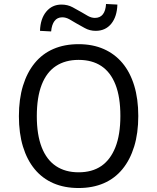

<svg xmlns="http://www.w3.org/2000/svg" viewBox="-20 -936 790 965"><path d="M375 9Q304 9 248.5 -15Q193 -39 154.5 -85.5Q116 -132 95.5 -199Q75 -266 75 -352Q75 -438 95.5 -505Q116 -572 154.5 -619Q193 -666 248.5 -690Q304 -714 375 -714Q446 -714 501.5 -689.5Q557 -665 595.5 -619Q634 -573 654.5 -506Q675 -439 675 -353Q675 -267 654.5 -200Q634 -133 595.5 -86Q557 -39 501.5 -15Q446 9 375 9ZM375 -70Q443 -70 489 -101.5Q535 -133 560 -196Q585 -259 585 -353Q585 -448 560.5 -510.5Q536 -573 489.5 -604Q443 -635 375 -635Q308 -635 261 -604Q214 -573 189.5 -510Q165 -447 165 -352Q165 -259 189.5 -196Q214 -133 261 -101.5Q308 -70 375 -70ZM237 -778 181 -781Q183 -842 212.5 -877.5Q242 -913 289 -913Q320 -913 345 -899.5Q370 -886 389 -875Q405 -865 422.5 -855.5Q440 -846 457 -846Q483 -846 497 -864Q511 -882 513 -916L570 -913Q568 -852 539 -816.5Q510 -781 461 -781Q431 -781 406 -795Q381 -809 363 -819Q347 -829 329 -839Q311 -849 293 -849Q268 -849 254 -830.5Q240 -812 237 -778Z"/></svg>

Font: Nunito Sans 7pt SemiCondensed
Style: Regular
Weight: 400
Width: 4
Designer: Vernon Adams
Foundry: Vernon Adams
Version: Version 3.101;gftools[0.9.27]